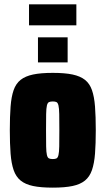

<svg xmlns="http://www.w3.org/2000/svg" viewBox="-20 -852 483 880"><path d="M222 8Q167 8 131.5 0.5Q96 -7 74.5 -24.5Q53 -42 42.5 -72.5Q32 -103 28.5 -148Q25 -193 25 -255Q25 -318 28.5 -363.5Q32 -409 42.5 -439Q53 -469 74.5 -486Q96 -503 131.5 -510.5Q167 -518 222 -518Q277 -518 312.5 -510.5Q348 -503 369.5 -486Q391 -469 401.5 -439Q412 -409 415.5 -363.5Q419 -318 419 -255Q419 -193 415.5 -148Q412 -103 401.5 -72.5Q391 -42 369.5 -24.5Q348 -7 312.5 0.5Q277 8 222 8ZM222 -123Q233 -123 239 -126Q245 -129 248 -141.5Q251 -154 251.5 -181Q252 -208 252 -255Q252 -302 251.5 -329Q251 -356 248 -368.5Q245 -381 239 -384Q233 -387 222 -387Q211 -387 204.5 -384Q198 -381 195 -368.5Q192 -356 191.5 -329Q191 -302 191 -255Q191 -208 191.5 -181Q192 -154 195 -141.5Q198 -129 204.5 -126Q211 -123 222 -123ZM154 -566V-681H290V-566ZM113 -736V-832H330V-736Z"/></svg>

Font: Saira Condensed Black
Style: Regular
Weight: 900
Width: 3
Designer: Hector Gatti with collaboration of the Omnibus-Type team
Foundry: Omnibus-Type
Version: Version 1.101